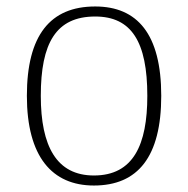

<svg xmlns="http://www.w3.org/2000/svg" viewBox="-20 -563 581 593"><path d="M270 10C406 10 478 -79 478 -267C478 -458 404 -543 274 -543C135 -543 63 -454 63 -267C63 -79 141 10 270 10ZM270 -21C155 -21 106 -111 106 -267C106 -430 153 -512 274 -512C386 -512 435 -434 435 -267C435 -116 392 -21 270 -21Z"/></svg>

Font: Noto Serif Gurmukhi ExtraLight
Style: Regular
Weight: 200
Designer: Vaibhav Singh and the Monotype Design Team
Foundry: Monotype Imaging Inc.
Version: Version 2.004